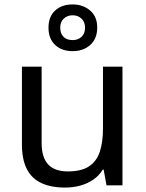

<svg xmlns="http://www.w3.org/2000/svg" viewBox="-20 -837 658 867"><path d="M533 -536V0H461L448 -71H444Q427 -43 400 -25Q373 -7 341 1.5Q309 10 274 10Q210 10 166.5 -10.5Q123 -31 101 -74Q79 -117 79 -185V-536H168V-191Q168 -127 197 -95Q226 -63 287 -63Q347 -63 381.5 -85.5Q416 -108 430.5 -151.5Q445 -195 445 -257V-536ZM308 -606Q259 -606 229 -634Q199 -662 199 -712Q199 -762 229 -789.5Q259 -817 308 -817Q355 -817 387 -789.5Q419 -762 419 -713Q419 -662 387.5 -634Q356 -606 308 -606ZM308 -656Q333 -656 348.5 -671Q364 -686 364 -712Q364 -738 348 -753Q332 -768 308 -768Q284 -768 268 -753Q252 -738 252 -712Q252 -686 266.5 -671Q281 -656 308 -656Z"/></svg>

Font: Noto Sans Khmer
Style: Regular
Weight: 400
Designer: Danh Hong and the Monotype Design Team
Foundry: Monotype Imaging Inc.
Version: Version 2.003